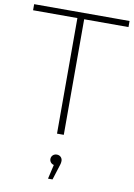

<svg xmlns="http://www.w3.org/2000/svg" viewBox="-102 -764 762 1088"><g transform="rotate(10 278.5 -220.0)"><path d="M298 -665H553V-700H4V-665H259V0H298ZM303 184C308 171 311 159 311 148C311 132 299 117 279 117C260 117 247 131 247 148C247 162 257 175 272 178L253 260H279Z"/></g></svg>

Font: Montserrat-Alt1 ExtLt
Style: Regular
Weight: 200
Designer: Differentunic
Foundry: Differentunic
Version: Version 7.222